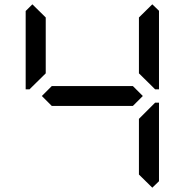

<svg xmlns="http://www.w3.org/2000/svg" viewBox="-20 -945 856 890"><path d="M130 -544 117 -531H99V-894L130 -925L192 -864V-605ZM596 -546 642 -500 596 -454H220L174 -500L220 -546ZM686 -925 717 -895V-531H699L686 -544L624 -605V-864ZM686 -456 699 -469H717V-105L686 -75L624 -136V-394Z"/></svg>

Font: DSEG7 Classic Mini
Style: Regular
Weight: 400
Designer: Keshikan(Twitter:@keshinomi_88pro)
Version: Version 0.46